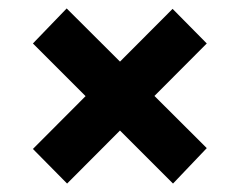

<svg xmlns="http://www.w3.org/2000/svg" viewBox="-20 -554 568 455"><path d="M139 -119 58 -201 389 -533 470 -451ZM390 -119 58 -451 138 -534 470 -203Z"/></svg>

Font: Bricolage Grotesque
Style: Bold
Weight: 700
Designer: Mathieu Triay
Foundry: Atelier Triay
Version: Version 1.001;gftools[0.9.33.dev8+g029e19f]